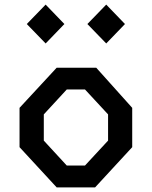

<svg xmlns="http://www.w3.org/2000/svg" viewBox="-20 -815 660 835"><path d="M226.5 0H393.5L555 -175V-346L398.5 -520.5H226.5L65 -346V-175ZM96.5 -710.5 178.5 -626 260 -710.5 178.5 -795ZM170.5 -203.5V-317.5L270.5 -426H349.5L450 -317.5V-203.5L349.5 -95H270.5ZM360 -710.5 442 -626 523.5 -710.5 442 -795Z"/></svg>

Font: Monaspace Krypton Medium
Style: Regular
Weight: 500
Designer: Riley Cran & the Lettermatic Team
Foundry: Lettermatic
Version: Version 1.101 (Monaspace Krypton)